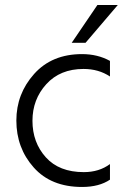

<svg xmlns="http://www.w3.org/2000/svg" viewBox="-20 -731 512 763"><path d="M417 -17Q374 12 306 12Q183 12 114 -65.5Q45 -143 45 -252Q45 -358 115.5 -437Q186 -516 306 -516Q368 -516 417 -489V-427Q372 -457 312 -457Q219 -457 164 -396.5Q109 -336 109 -251Q109 -165 162 -106Q215 -47 313 -47Q374 -47 417 -79ZM320 -561H265L367 -711H448Z"/></svg>

Font: Hind Siliguri Light
Style: Regular
Weight: 300
Designer: Jyotish Sonowal
Foundry: Indian Type Foundry
Version: Version 1.001;PS 1.0;hotconv 1.0.86;makeotf.lib2.5.63406; tt